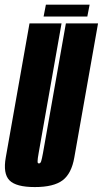

<svg xmlns="http://www.w3.org/2000/svg" viewBox="-45 -772 427 797"><path d="M99.5 4.5Q21.5 4.5 -5.8 -23.5Q-33 -51.5 -21 -118.5L77.5 -675H210.5L115.5 -137Q111 -112.5 111 -103Q110.5 -96 113.5 -94.5Q115 -93.5 116.5 -93.5Q123 -93.5 126 -103Q129 -112.5 133.5 -137L228.5 -675H362L263.5 -118.5Q252 -51.5 214.8 -23.5Q177.5 4.5 99.5 4.5ZM136 -703.5 145.5 -752.5H327L317.5 -703.5Z"/></svg>

Font: Anybody UltraCondensed Regular
Style: Bold Italic
Weight: 700
Width: 1
Italic angle: -10°
Designer: Tyler Finck
Foundry: Etcetera Type Company
Version: Version 1.010; ttfautohint (v1.8.3) -l 8 -r 50 -G 200 -x 14 